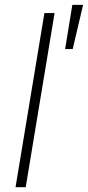

<svg xmlns="http://www.w3.org/2000/svg" viewBox="-20 -782 367 802"><path d="M208 -727.5 87.4 0H44.9L165.5 -727.5ZM252 -577.1 282.2 -761.7H327.1L283.7 -577.1Z"/></svg>

Font: Inter Extra Light
Style: Italic
Weight: 200
Italic angle: -9.39999°
Designer: Rasmus Andersson
Foundry: rsms
Version: Version 4.000;git-3c8e0fc